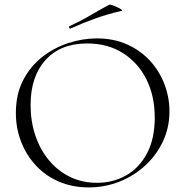

<svg xmlns="http://www.w3.org/2000/svg" viewBox="-20 -803 806 835"><path d="M366 12Q294 12 235.5 -13.5Q177 -39 135.5 -84Q94 -129 71.5 -187.5Q49 -246 49 -312Q49 -393 80.5 -454Q112 -515 164 -555.5Q216 -596 278 -616Q340 -636 401 -636Q475 -636 533.5 -609.5Q592 -583 633 -538Q674 -493 695.5 -436Q717 -379 717 -319Q717 -249 689 -189Q661 -129 612.5 -84Q564 -39 500.5 -13.5Q437 12 366 12ZM402 -8Q472 -8 529 -40.5Q586 -73 619.5 -136.5Q653 -200 653 -291Q653 -386 616.5 -458.5Q580 -531 514 -572.5Q448 -614 359 -614Q243 -614 178 -542Q113 -470 113 -346Q113 -276 133.5 -214.5Q154 -153 192.5 -106.5Q231 -60 284 -34Q337 -8 402 -8ZM287 -679Q283 -677 281 -682.5Q279 -688 282 -689Q332 -712 372.5 -736Q413 -760 454 -782Q457 -784 468 -780.5Q479 -777 490.5 -771.5Q502 -766 508 -761.5Q514 -757 509 -756Q442 -740 390 -721Q338 -702 287 -679Z"/></svg>

Font: Cormorant Garamond Light
Style: Regular
Weight: 300
Designer: Christian Thalmann (Catharsis Fonts)
Foundry: Catharsis Fonts
Version: Version 4.001